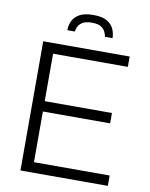

<svg xmlns="http://www.w3.org/2000/svg" viewBox="-94 -935 784 1004"><g transform="rotate(10 298.0 -433.5)"><path d="M85 0V-686H544V-631H147V-379H504V-324H147V-55H549V0ZM199 -765Q199 -789 209 -812.5Q219 -836 245.5 -851.5Q272 -867 320 -867Q368 -867 393.5 -851.5Q419 -836 429 -812.5Q439 -789 439 -765H399Q397 -776 391 -790Q385 -804 369 -815Q353 -826 319 -826Q286 -826 269 -815Q252 -804 246 -790Q240 -776 239 -765Z"/></g></svg>

Font: Archivo SemiCondensed ExtraLight
Style: Regular
Weight: 250
Width: 4
Designer: Hector Gatti
Foundry: Omnibus-Type
Version: Version 2.001